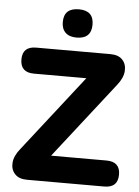

<svg xmlns="http://www.w3.org/2000/svg" viewBox="-61 -975 742 1022"><g transform="rotate(5 310.0 -464.0)"><path d="M319 -777Q280 -777 259.5 -797Q239 -817 239 -853Q239 -928 319 -928Q398 -928 398 -853Q398 -777 319 -777ZM122 0Q79 0 57 -24Q35 -48 38 -84.5Q41 -121 72 -159L390 -566H110Q37 -566 37 -636Q37 -705 110 -705H506Q550 -705 571.5 -681.5Q593 -658 590.5 -621.5Q588 -585 557 -546L239 -139H535Q608 -139 608 -70Q608 0 535 0Z"/></g></svg>

Font: Chiron GoRound TC EB
Style: Regular
Weight: 700
Designer: Ryoko NISHIZUKA 西塚涼子 (kana, bopomofo & ideographs); Paul D. Hunt (Latin, Greek & Cyrillic); Sandoll Communications 산돌커뮤니
Foundry: Adobe
Version: Version 1.000;hotconv 1.1.1;makeotfexe 2.6.0